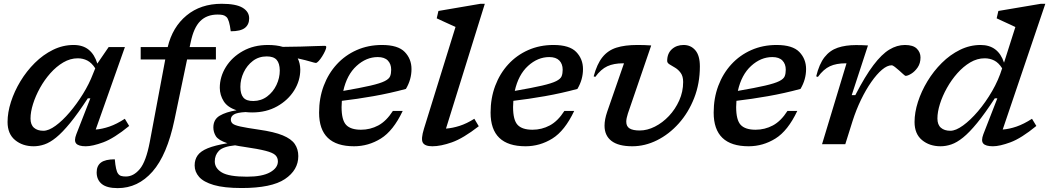

<svg xmlns="http://www.w3.org/2000/svg" viewBox="-20 -763 5552 1016"><path d="M384 -53 458 -242.5H444.5Q392 -162 351 -112Q310 -62 277 -35.2Q244 -8.5 215.2 1.2Q186.5 11 158 11Q99.5 11 59.8 -21.8Q20 -54.5 20 -117.5Q20 -168 38 -224Q56 -280 88.2 -333.2Q120.5 -386.5 164.2 -430Q208 -473.5 260.2 -499.2Q312.5 -525 369.5 -525Q418.5 -525 449.5 -499.8Q480.5 -474.5 495 -426.5L555 -514H641L486.5 -77.5Q520.5 -80 559 -93.2Q597.5 -106.5 640.5 -134.5L663.5 -96.5Q583.5 -31 526.5 -10Q469.5 11 434 11Q395.5 11 383 -3.8Q370.5 -18.5 384 -53ZM141.5 -136Q141.5 -103 159.8 -87Q178 -71 209.5 -71Q237.5 -71 274 -97.5Q310.5 -124 348.2 -168.2Q386 -212.5 419 -265.8Q452 -319 472.5 -373L484 -401.5Q465 -431 441.8 -442.8Q418.5 -454.5 391.5 -454.5Q352 -454.5 315 -432.8Q278 -411 246.5 -375.5Q215 -340 191.5 -297.5Q168 -255 154.8 -212.8Q141.5 -170.5 141.5 -136Z M903 -128Q864 57.5 787 145Q710 232.5 603 232.5Q545 232.5 518.2 210.2Q491.5 188 491.5 149Q491.5 114.5 514.2 97.2Q537 80 587.5 80Q592.5 139.5 604.5 155.5Q611 165 621 168Q631 171 646 171Q687 171 720 131.2Q753 91.5 772.5 -11.5L854.5 -448.5H724.5V-514H867.5Q892.5 -619.5 967.2 -681.2Q1042 -743 1153 -743Q1229 -743 1263.8 -722Q1298.5 -701 1298.5 -666Q1298.5 -633 1275.8 -615.2Q1253 -597.5 1201 -597.5Q1193.5 -659 1178.5 -673Q1170 -681 1159.2 -683.5Q1148.5 -686 1132 -686Q1074.5 -686 1039.8 -651.5Q1005 -617 989 -539L983.5 -514H1122.5V-448.5H970Z M1258.5 232Q1165.5 232 1111.2 216Q1057 200 1033.5 173Q1010 146 1010 112.5Q1010 81.5 1025.8 59.2Q1041.5 37 1079.2 21.5Q1117 6 1183.5 -5Q1135.5 -21 1122.2 -42.5Q1109 -64 1109 -88.5Q1109 -130.5 1142.2 -150.5Q1175.5 -170.5 1232 -179.5Q1184 -195 1163.8 -227.2Q1143.5 -259.5 1143 -298Q1143 -357 1175.5 -409Q1208 -461 1265.5 -493Q1323 -525 1397.5 -525Q1443 -525 1476.5 -515Q1524.5 -515 1570.2 -516.5Q1616 -518 1650.5 -519.2Q1685 -520.5 1698.5 -520.5Q1706.5 -520.5 1706.5 -514Q1706.5 -507 1700.2 -493.2Q1694 -479.5 1684.8 -464.8Q1675.5 -450 1666.2 -440Q1657 -430 1651.5 -430Q1646 -430 1623.2 -437Q1600.5 -444 1555.5 -454Q1568.5 -428.5 1569 -395Q1569 -336 1536.5 -284.2Q1504 -232.5 1446.5 -200.2Q1389 -168 1314.5 -168Q1296 -168 1279.5 -170Q1234 -167.5 1217.8 -157.2Q1201.5 -147 1201.5 -130.5Q1201.5 -117.5 1211 -109Q1220.5 -100.5 1252.2 -93.5Q1284 -86.5 1349.5 -77Q1430.5 -65.5 1476 -46.8Q1521.5 -28 1540 -0.8Q1558.5 26.5 1558.5 63Q1558.5 137 1487.8 184.5Q1417 232 1258.5 232ZM1321 -228.5Q1362.5 -229 1394 -252.8Q1425.5 -276.5 1443 -313.5Q1460.5 -350.5 1460.5 -390Q1460 -428 1444 -446.2Q1428 -464.5 1391.5 -464.5Q1349.5 -464.5 1318.2 -440.8Q1287 -417 1269.5 -380Q1252 -343 1252 -303.5Q1252 -265 1268 -246.5Q1284 -228 1321 -228.5ZM1116.5 91Q1116.5 127.5 1154.2 149.8Q1192 172 1287 172Q1367.5 172 1409 148.8Q1450.5 125.5 1450.5 91Q1450.5 71 1437.2 58Q1424 45 1385.2 35Q1346.5 25 1271 14Q1245.5 10.5 1224 6Q1160 12.5 1138.2 35.2Q1116.5 58 1116.5 91Z M2111 -176Q2061 -70.5 1995.2 -29.8Q1929.5 11 1853.5 11Q1668.5 11 1668.5 -167Q1668.5 -243.5 1693 -308.8Q1717.5 -374 1762 -422.5Q1806.5 -471 1867.5 -498Q1928.5 -525 2001.5 -525Q2086 -525 2121.8 -488Q2157.5 -451 2157.5 -397.5Q2157.5 -342 2128 -292.5Q2043.5 -269.5 1955.5 -254Q1867.5 -238.5 1789 -229.5Q1787.5 -213.5 1787.5 -196.5Q1787.5 -128 1811.5 -102.2Q1835.5 -76.5 1890.5 -76.5Q1939 -76.5 1981.8 -99.2Q2024.5 -122 2059 -176ZM1979 -461Q1918 -461 1866.8 -414.2Q1815.5 -367.5 1796.5 -282Q1889 -298 1940.8 -310Q1992.5 -322 2015.8 -333.8Q2039 -345.5 2044.5 -359.8Q2050 -374 2050 -394Q2050 -424.5 2032.2 -442.8Q2014.5 -461 1979 -461Z M2390.5 -620.5Q2381.5 -624.5 2363.2 -632.8Q2345 -641 2325 -650.2Q2305 -659.5 2291 -666L2300 -705L2522.5 -743H2545.5L2340 -82.5Q2374.5 -85 2412 -97Q2449.5 -109 2490 -134.5L2513.5 -95Q2431 -31 2371.8 -10Q2312.5 11 2268 11Q2228.5 11 2217.5 -8Q2206.5 -27 2223.5 -82Z M3018.5 -176Q2968.5 -70.5 2902.8 -29.8Q2837 11 2761 11Q2576 11 2576 -167Q2576 -243.5 2600.5 -308.8Q2625 -374 2669.5 -422.5Q2714 -471 2775 -498Q2836 -525 2909 -525Q2993.5 -525 3029.2 -488Q3065 -451 3065 -397.5Q3065 -342 3035.5 -292.5Q2951 -269.5 2863 -254Q2775 -238.5 2696.5 -229.5Q2695 -213.5 2695 -196.5Q2695 -128 2719 -102.2Q2743 -76.5 2798 -76.5Q2846.5 -76.5 2889.2 -99.2Q2932 -122 2966.5 -176ZM2886.5 -461Q2825.5 -461 2774.2 -414.2Q2723 -367.5 2704 -282Q2796.5 -298 2848.2 -310Q2900 -322 2923.2 -333.8Q2946.5 -345.5 2952 -359.8Q2957.5 -374 2957.5 -394Q2957.5 -424.5 2939.8 -442.8Q2922 -461 2886.5 -461Z M3683.5 -411.5Q3683.5 -321 3653.2 -244Q3623 -167 3571.8 -109.8Q3520.5 -52.5 3456.8 -20.8Q3393 11 3326 11Q3252.5 11 3215.8 -17.2Q3179 -45.5 3179 -98Q3179 -130.5 3193 -171.5L3282 -428H3276.5Q3228 -428 3194 -412.5Q3160 -397 3130 -356L3121.5 -359Q3139 -424.5 3168 -460.5Q3197 -496.5 3241.8 -510.8Q3286.5 -525 3352.5 -525Q3371.5 -525 3388.2 -524.5Q3405 -524 3426 -522.5L3302.5 -162Q3294 -136 3294 -119Q3294 -94 3311.8 -83.2Q3329.5 -72.5 3365 -72.5Q3405 -72.5 3445.5 -93Q3486 -113.5 3519.8 -149.2Q3553.5 -185 3574.2 -231.2Q3595 -277.5 3595 -329Q3595 -359.5 3582.2 -377Q3569.5 -394.5 3552.8 -404.5Q3536 -414.5 3523.2 -422.2Q3510.5 -430 3510.5 -440.5Q3510.5 -480 3535.2 -502.5Q3560 -525 3597.5 -525Q3635.5 -525 3659.5 -497Q3683.5 -469 3683.5 -411.5Z M4199 -176Q4149 -70.5 4083.2 -29.8Q4017.5 11 3941.5 11Q3756.5 11 3756.5 -167Q3756.5 -243.5 3781 -308.8Q3805.5 -374 3850 -422.5Q3894.5 -471 3955.5 -498Q4016.5 -525 4089.5 -525Q4174 -525 4209.8 -488Q4245.5 -451 4245.5 -397.5Q4245.5 -342 4216 -292.5Q4131.5 -269.5 4043.5 -254Q3955.5 -238.5 3877 -229.5Q3875.5 -213.5 3875.5 -196.5Q3875.5 -128 3899.5 -102.2Q3923.5 -76.5 3978.5 -76.5Q4027 -76.5 4069.8 -99.2Q4112.5 -122 4147 -176ZM4067 -461Q4006 -461 3954.8 -414.2Q3903.5 -367.5 3884.5 -282Q3977 -298 4028.8 -310Q4080.5 -322 4103.8 -333.8Q4127 -345.5 4132.5 -359.8Q4138 -374 4138 -394Q4138 -424.5 4120.2 -442.8Q4102.5 -461 4067 -461Z M4459.5 -428H4454.5Q4405.5 -428 4371.8 -412.5Q4338 -397 4308 -356L4299 -359Q4315 -424.5 4343.2 -460.5Q4371.5 -496.5 4413 -510.5Q4454.5 -524.5 4509.5 -524.5Q4527.5 -524.5 4542 -524Q4556.5 -523.5 4573 -522.5L4487 -259.5H4506Q4558 -360.5 4601.8 -418.2Q4645.5 -476 4686 -500.5Q4726.5 -525 4768.5 -525Q4812 -525 4831.5 -505.5Q4851 -486 4851 -459Q4851 -428 4836 -406.2Q4821 -384.5 4802.2 -373Q4783.5 -361.5 4772 -361.5Q4769.5 -361.5 4759.5 -370.5Q4749.5 -379.5 4738 -390Q4726.5 -400.5 4715.2 -409Q4704 -417.5 4698.5 -417.5Q4675 -417.5 4647.2 -394Q4619.5 -370.5 4590.8 -329.5Q4562 -288.5 4536.2 -235.2Q4510.5 -182 4491.5 -122.5L4453 0H4330Z M5464 -96.5Q5384 -31 5327 -10Q5270 11 5234.5 11Q5196 11 5183.2 -3.5Q5170.5 -18 5183.5 -52.5L5257.5 -242.5H5244Q5191.5 -162 5150.5 -112Q5109.5 -62 5076.2 -35.2Q5043 -8.5 5014.2 1.2Q4985.5 11 4957 11Q4898.5 11 4859 -21.8Q4819.5 -54.5 4819.5 -117.5Q4819.5 -168 4837.5 -224Q4855.5 -280 4887.8 -333.2Q4920 -386.5 4963.8 -430Q5007.5 -473.5 5059.8 -499.2Q5112 -525 5169 -525Q5262 -525 5293 -431.5L5353 -620Q5344 -624.5 5326 -632.8Q5308 -641 5288 -650.2Q5268 -659.5 5254 -666L5263 -705L5488 -743H5511.5L5286 -77.5Q5320.5 -80 5359 -93.2Q5397.5 -106.5 5441 -134.5ZM4940.5 -136Q4940.5 -103 4959 -87Q4977.5 -71 5009 -71Q5037.5 -71 5076.2 -99Q5115 -127 5155.2 -174.2Q5195.5 -221.5 5229.8 -280.5Q5264 -339.5 5283 -401.5Q5264.5 -431 5241.2 -442.8Q5218 -454.5 5190.5 -454.5Q5151 -454.5 5114.2 -432.8Q5077.5 -411 5046 -375.5Q5014.5 -340 4990.8 -297.5Q4967 -255 4953.8 -212.8Q4940.5 -170.5 4940.5 -136Z"/></svg>

Font: Newsreader 6pt Medium
Style: Italic
Weight: 500
Italic angle: -17°
Designer: Hugues Gentile
Foundry: Production Type
Version: Version 1.003; ttfautohint (v1.8.3)